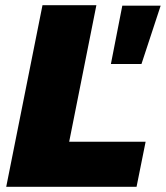

<svg xmlns="http://www.w3.org/2000/svg" viewBox="-20 -721 640 741"><path d="M247 -174H542L507 0H4L144 -701H352ZM452 -699H600L526 -474H408Z"/></svg>

Font: Gontserrat ExtraBold
Style: Italic
Weight: 800
Italic angle: -11.3°
Designer: Julieta Ulanovsky
Foundry: Julieta Ulanovsky
Version: Version 6.001